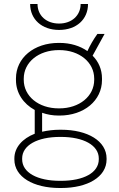

<svg xmlns="http://www.w3.org/2000/svg" viewBox="-20 -740 595 962"><path d="M131 -720C131 -643 190 -590 276 -590C363 -590 421 -643 421 -720H384C384 -663 340 -622 276 -622C212 -622 168 -662 168 -720ZM60 -339C60 -274 97 -220 154 -189V-70C93 -46 52 -2 52 54V59C52 146 146 202 280 202H286C420 202 514 146 514 59V54C514 -33 420 -90 286 -90H280C248 -90 218 -86 191 -80V-175C216 -166 244 -161 274 -161H278C401 -161 491 -236 491 -339V-347C491 -392 474 -431 444 -461L504 -570H468C446 -539 432 -514 418 -484C381 -510 333 -525 278 -525H274C150 -525 60 -450 60 -347ZM99 -346C99 -428 173 -489 275 -489H277C378 -489 452 -428 452 -346V-340C452 -258 378 -197 277 -197H274C173 -197 99 -258 99 -340ZM91 54C91 -12 167 -54 281 -54H285C399 -54 475 -12 475 54V58C475 125 400 166 285 166H281C167 166 91 125 91 58Z"/></svg>

Font: Fixel Display ExtraLight
Style: Regular
Weight: 200
Designer: AlfaBravo + MacPaw
Foundry: Kyrylo Tkachov, Marchela Mozhyna, Serhii Makarenko, Maria Weinstein, Zakhar Kryvoshyya
Version: Version 1.211